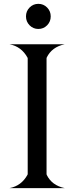

<svg xmlns="http://www.w3.org/2000/svg" viewBox="-20 -965 381 985"><path d="M131.8 -835.2Q113.3 -854 113.3 -880.9Q113.3 -907.7 131.8 -926.5Q150.4 -945.3 176.8 -945.3Q203.1 -945.3 221.7 -926.5Q240.2 -907.7 240.2 -880.9Q240.2 -854 221.7 -835.2Q203.1 -816.4 176.8 -816.4Q150.4 -816.4 131.8 -835.2ZM29.3 0Q89.8 -11.7 121.1 -68.4L122.1 -72.3V-665.5L121.1 -669.4Q89.8 -726.1 29.3 -737.8H311.5Q246.1 -724.1 219.7 -669.9L218.8 -665.5V-72.3L219.7 -67.9Q246.1 -13.7 311.5 0Z"/></svg>

Font: Modern Antiqua
Style: Regular
Weight: 500
Version: Version 1.0